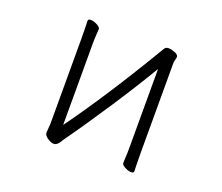

<svg xmlns="http://www.w3.org/2000/svg" viewBox="-119 -883 1238 1072"><g transform="rotate(20 500.0 -347.0)"><path d="M334 -26Q332 -23 325 -11.5Q318 0 309.5 6.5Q301 13 291 13Q273 13 252.5 -2Q232 -17 232 -32L234 -60L236 -87V-588L235 -661Q234 -677 234 -697Q234 -708 250 -708Q267 -708 288 -697Q309 -686 309 -675Q309 -666 307 -644Q305 -616 305 -589V-104Q479 -344 680 -682Q682 -685 686 -692Q690 -699 694 -702.5Q698 -706 703 -707Q706 -708 712 -708Q729 -708 748 -700.5Q767 -693 771 -683Q772 -682 772 -678Q772 -673 768.5 -660Q765 -647 765 -641V-106L766 -33Q767 -17 767 3Q767 14 752 14Q735 14 714 3Q693 -8 693 -19L694 -50Q696 -78 696 -105V-579Q624 -457 525 -306Q426 -155 334 -26Z"/></g></svg>

Font: Iansui 0.93
Style: Regular
Weight: 400
Designer: But Ko / Fontworks Inc.
Foundry: zi-hi.com / Fontworks Inc.
Version: Version 0.931